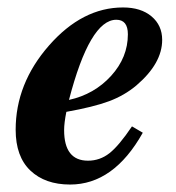

<svg xmlns="http://www.w3.org/2000/svg" viewBox="-20 -482 471 515"><path d="M334 -143 363 -126Q285 13 168 13Q101 13 61.5 -24.5Q22 -62 22 -134Q22 -258 111.5 -360Q201 -462 310 -462Q358 -462 386.5 -438Q415 -414 415 -375Q415 -312 346 -253Q314 -226 272.5 -210.5Q231 -195 158 -182Q152 -152 152 -133Q152 -51 216 -51Q248 -51 273.5 -71Q299 -91 334 -143ZM323 -390Q323 -429 292 -429Q221 -429 165 -214Q233 -229 278 -278.5Q323 -328 323 -390Z"/></svg>

Font: STIX
Style: Bold Italic
Weight: 700
Italic angle: -16.33°
Designer: MicroPress Inc., with final additions and corrections provided by Coen Hoffman, Elsevier (retired)
Version: Version 1.1.1